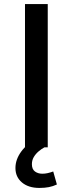

<svg xmlns="http://www.w3.org/2000/svg" viewBox="-20 -725 358 945"><path d="M103 0V-705H215V0ZM174 200Q120 200 88 173Q56 146 56 102Q56 60 84.5 21Q113 -18 159 -40L199 0Q184 8 169.5 20.5Q155 33 146 48.5Q137 64 137 83Q137 108 152 119Q167 130 188 130Q202 130 215 127Q228 124 242 119L260 183Q241 192 220.5 196Q200 200 174 200Z"/></svg>

Font: Nunito Sans 7pt SemiBold
Style: Regular
Weight: 600
Designer: Vernon Adams
Foundry: Vernon Adams
Version: Version 3.101;gftools[0.9.27]